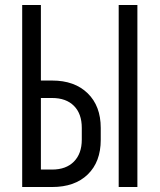

<svg xmlns="http://www.w3.org/2000/svg" viewBox="-20 -750 640 770"><path d="M69 0V-730H144V-427H189Q279 -427 331.5 -376Q384 -325 384 -237V-189Q384 -101 332 -50.5Q280 0 189 0ZM531 0H456V-730H531ZM189 -70Q245 -70 276.5 -102Q308 -134 308 -190V-237Q308 -294 276.5 -325.5Q245 -357 189 -357H144V-70Z"/></svg>

Font: JetBrains Mono Semi Light
Style: Regular
Weight: 350
Monospace: yes
Designer: Philipp Nurullin, Konstantin Bulenkov
Foundry: JetBrains
Version: 2.002